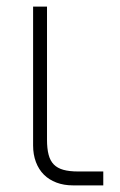

<svg xmlns="http://www.w3.org/2000/svg" viewBox="-20 -560 362 580"><path d="M292 0H200.5Q173 0 150.5 -8.5Q128 -17 112.5 -32.5Q97 -48 88.5 -70.5Q80 -93 80 -120.5V-540H122V-138Q122 -111 126.8 -92.8Q131.5 -74.5 142.5 -63.2Q153.5 -52 171.5 -47Q189.5 -42 216 -42H292Z"/></svg>

Font: Vela Sans ExtLt
Style: Regular
Weight: 200
Designer: Principal design: Mikhail Sharanda - project Manrope.
Design modification: Ravid Balaliev
Foundry: Mikhail Sharanda
Version: Version 1.001